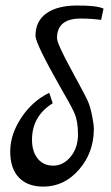

<svg xmlns="http://www.w3.org/2000/svg" viewBox="-20 -693 411 714"><path d="M365 -661 356 -619Q321 -624 280 -624Q192 -624 192 -551Q192 -531 245.5 -433Q299 -335 307.5 -315Q316 -295 322.5 -262.5Q329 -230 329 -214Q329 -126 274 -62.5Q219 1 141 1Q83 1 50.5 -32.5Q18 -66 18 -129.5Q18 -193 59 -255Q100 -317 163 -348L176 -309Q99 -261 99 -173Q99 -130 120 -103.5Q141 -77 178 -77Q215 -77 242.5 -110Q270 -143 270 -193Q270 -243 256.5 -273Q243 -303 206 -366Q112 -531 112 -560Q112 -614 152 -643Q192 -672 265.5 -672.5Q339 -673 365 -661Z"/></svg>

Font: Marck Script
Style: Regular
Weight: 400
Designer: Denis Masharov, Marck Fogel
Foundry: Denis Masharov
Version: Version 1.002